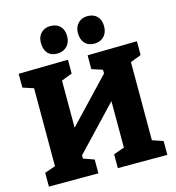

<svg xmlns="http://www.w3.org/2000/svg" viewBox="-131 -1042 1060 1154"><g transform="rotate(-15 398.5 -465.0)"><path d="M767 -707V-621L700 -595V-109L767 -86V0H459V-86L526 -110V-399L271 -130V-110L338 -86V0H30V-86L97 -109V-594L30 -616V-702L338 -707V-621L271 -595V-302L526 -571V-594L459 -616V-702ZM207 -847Q207 -885 229.5 -907.5Q252 -930 287 -930Q326 -930 348 -907.5Q370 -885 370 -845Q370 -806 346.5 -782.5Q323 -759 287 -759Q248 -759 227.5 -782Q207 -805 207 -847ZM437 -845Q437 -884 460 -907Q483 -930 518 -930Q556 -930 578 -907.5Q600 -885 600 -845Q600 -806 577 -782.5Q554 -759 518 -759Q480 -759 459 -781.5Q438 -804 437 -845Z"/></g></svg>

Font: Bitter Pro ExtraBold
Style: Regular
Weight: 800
Designer: Sol Matas, and Bitter project Authors
Foundry: Sol Matas
Version: Version 1.010